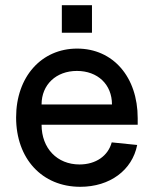

<svg xmlns="http://www.w3.org/2000/svg" viewBox="-20 -703 592 739"><path d="M289 16C403 16 489 -48 508 -145L410 -155C396 -103 349 -70 286 -70C200 -70 140 -132 140 -223H510V-248C510 -407 415 -516 277 -516C139 -516 42 -407 42 -251C42 -92 142 16 289 16ZM411 -301H140C140 -377 196 -430 276 -430C356 -430 411 -378 411 -301ZM218 -577H334V-683H218Z"/></svg>

Font: Uncut Sans Medium
Style: Regular
Weight: 500
Designer: Kasper Nordkvist
Foundry: UNCUT.wtf
Version: Version 1.304;Glyphs 3.2 (3246)